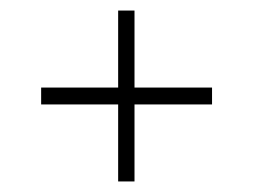

<svg xmlns="http://www.w3.org/2000/svg" viewBox="-20 -435 479 364"><path d="M204 -91V-237H58V-269H204V-415H235V-269H382V-237H235V-91Z"/></svg>

Font: Saira Ultra Condensed Thin
Style: Regular
Weight: 100
Width: 1
Designer: Hector Gatti with collaboration of the Omnibus-Type team
Foundry: Omnibus-Type
Version: Version 1.001; ttfautohint (v1.8)